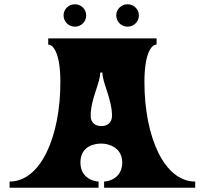

<svg xmlns="http://www.w3.org/2000/svg" viewBox="-20 -880 960 900"><path d="M384 -808C384 -837 360 -860 331 -860C302 -860 278 -837 278 -808C278 -778 302 -755 331 -755C360 -755 384 -778 384 -808ZM631 -808C631 -837 607 -860 578 -860C549 -860 525 -837 525 -808C525 -778 549 -755 578 -755C607 -755 631 -778 631 -808ZM657 -495C657 -628 689 -671 714 -671V-700H206V-671C231 -671 263 -628 263 -495C263 -242 172 -29 25 -29V0H442V-29C422 -29 357 -44 357 -118C357 -195 422 -207 455 -207C488 -207 553 -190 553 -118C553 -44 488 -29 468 -29V0H895V-29C748 -29 657 -242 657 -495ZM455 -289C429 -289 405 -303 405 -337C405 -415 450 -492 450 -540H460C460 -492 505 -415 505 -337C505 -303 481 -289 455 -289Z"/></svg>

Font: Ouroboros
Style: Regular
Weight: 400
Designer: Ariel Martín Pérez
Foundry: Velvetyne Type Foundry
Version: Version 2.001;hotconv 1.0.109;makeotfexe 2.5.65596